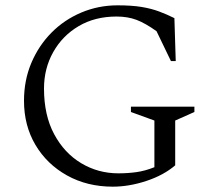

<svg xmlns="http://www.w3.org/2000/svg" viewBox="-20 -690 799 720"><path d="M403 10Q307 10 231.5 -32Q156 -74 113 -146.5Q70 -219 70 -312Q70 -389 97.5 -454Q125 -519 173 -567.5Q221 -616 285 -643Q349 -670 421 -670Q474 -670 510.5 -664Q547 -658 576.5 -647Q606 -636 634 -622L639 -461H621L567 -573Q525 -603 492 -615.5Q459 -628 417 -628Q336 -628 275 -592Q214 -556 179.5 -494.5Q145 -433 145 -358Q145 -258 183 -187Q221 -116 284.5 -78Q348 -40 424 -40Q459 -40 491.5 -44.5Q524 -49 559 -63V-238L471 -270V-290H709V-270L637 -238V-70Q594 -33 529 -11.5Q464 10 403 10Z"/></svg>

Font: Spectral SC Light
Style: Regular
Weight: 300
Designer: Jean-Baptiste Levee
Foundry: Production Type
Version: Version 2.001